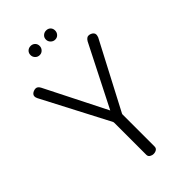

<svg xmlns="http://www.w3.org/2000/svg" viewBox="-276 -1001 1081 1081"><g transform="rotate(-45 264.5 -460.0)"><path d="M264 0Q252 0 241.5 -6.5Q231 -13 231 -26V-280Q231 -285 230 -288L23 -685Q20 -691 19 -695.5Q18 -700 18 -703Q18 -712 23.5 -718Q29 -724 37.5 -727.5Q46 -731 54 -731Q62 -731 68.5 -726Q75 -721 80 -711L264 -346L449 -711Q455 -721 461.5 -726Q468 -731 475 -731Q484 -731 492 -727.5Q500 -724 505.5 -718Q511 -712 511 -703Q511 -700 510 -695.5Q509 -691 507 -685L299 -288Q297 -285 297 -280V-26Q297 -13 287 -6.5Q277 0 264 0ZM327 -847Q312 -847 301 -858Q290 -869 290 -884Q290 -900 301 -910Q312 -920 327 -920Q343 -920 353 -910Q363 -900 363 -884Q363 -869 353 -858Q343 -847 327 -847ZM204 -847Q188 -847 177.5 -858Q167 -869 167 -884Q167 -900 177.5 -910Q188 -920 204 -920Q219 -920 229.5 -910Q240 -900 240 -884Q240 -869 229.5 -858Q219 -847 204 -847Z"/></g></svg>

Font: Dosis
Style: Regular
Weight: 400
Designer: EdgarTolentino, PabloImpallari, IginoMarini
Foundry: EdgarTolentino, PabloImpallari, IginoMarini
Version: Version 3.001; ttfautohint (v1.8.2)